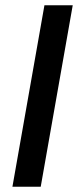

<svg xmlns="http://www.w3.org/2000/svg" viewBox="-20 -706 295 726"><path d="M27 0 148 -686H255L134 0Z"/></svg>

Font: Archivo SemiCondensed Medium
Style: Italic
Weight: 500
Width: 4
Italic angle: -10°
Designer: Hector Gatti
Foundry: Omnibus-Type
Version: Version 2.001